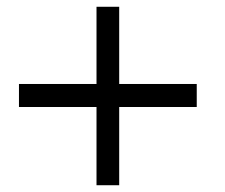

<svg xmlns="http://www.w3.org/2000/svg" viewBox="-20 -547 664 567"><path d="M561 -299V-231H332V0H265V-231H36V-299H265V-527H332V-299Z"/></svg>

Font: GFS Didot
Style: Italic
Weight: 400
Italic angle: -12°
Designer: Takis Katsoulidis and George D. Matthiopoulos
Foundry: George Matthiopoulos and Takis Katsoulidis
Version: Version 1.0